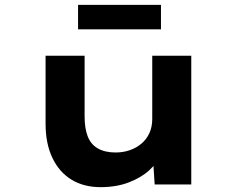

<svg xmlns="http://www.w3.org/2000/svg" viewBox="-20 -761 984 792"><path d="M395 11Q326 11 275.5 -19.5Q225 -50 196.5 -109Q168 -168 168 -251V-531H329V-281Q329 -231 342 -198Q355 -165 384 -148.5Q413 -132 457 -132Q488 -132 515.5 -141.5Q543 -151 564 -169Q585 -187 596.5 -212.5Q608 -238 608 -270V-531H769V0H618L611 -109L641 -121Q629 -89 595.5 -58.5Q562 -28 511 -8.5Q460 11 395 11ZM302 -640V-741H644V-640Z"/></svg>

Font: Lexend Tera
Style: Bold
Weight: 700
Designer: Bonnie Shaver-Troup, Thomas Jockin
Foundry: Lexend
Version: Version 1.007